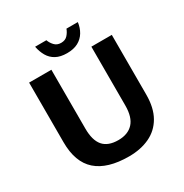

<svg xmlns="http://www.w3.org/2000/svg" viewBox="-193 -986 1107 1156"><g transform="rotate(-30 360.5 -408.5)"><path d="M373 19Q223.8 19 148.4 -47.4Q73 -113.8 73 -252.2V-667H227.8V-257.8Q227.8 -176.6 261.4 -137.4Q295 -98.2 366.4 -98.2Q433 -98.2 469.4 -137.4Q505.8 -176.6 505.8 -257.8V-667H647.8V-252.2Q647.8 -160 613.2 -99.7Q578.6 -39.4 516.5 -10.2Q454.4 19 373 19ZM360.4 -705.8Q314.6 -705.8 284.2 -722.4Q253.8 -739 236.6 -768.7Q219.4 -798.4 212.2 -836H290.6Q298 -814.4 315.1 -796Q332.2 -777.6 360.4 -777.6Q389.8 -777.6 406.1 -796Q422.4 -814.4 430.2 -836H509.2Q504.6 -798.4 486.6 -768.7Q468.6 -739 437.6 -722.4Q406.6 -705.8 360.4 -705.8Z"/></g></svg>

Font: Maven Pro VF Beta
Style: Regular
Weight: 400
Designer: Joe Prince
Foundry: Joe Prince
Version: Version 2.002